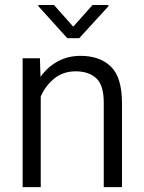

<svg xmlns="http://www.w3.org/2000/svg" viewBox="-20 -767 591 787"><path d="M290 -474.6Q237.8 -474.6 201.4 -444.3Q165 -414.1 147 -371.1V0H72.8V-528.3H143.6L146 -451.7Q173.8 -491.7 215.8 -514.9Q257.8 -538.1 310.5 -538.1Q389.2 -538.1 434.6 -493.9Q480 -449.7 480 -345.2V0H405.3V-345.7Q405.3 -417.5 374.8 -446Q344.2 -474.6 290 -474.6ZM201.2 -746.6 280.3 -657.7 359.4 -746.6H424.3V-741.2L304.7 -610.4H255.9L137.2 -741.7V-746.6Z"/></svg>

Font: Vazirmatn RD Light
Style: Regular
Weight: 300
Designer: Saber Rastikerdar
Foundry: Saber Rastikerdar
Version: Version 32.102